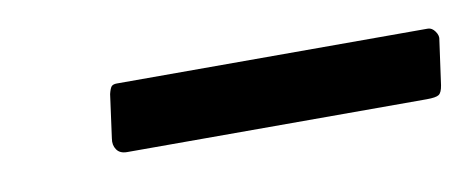

<svg xmlns="http://www.w3.org/2000/svg" viewBox="-26 -783 420 170"><g transform="rotate(-10 184.5 -697.5)"><path d="M369 -715.8 363.5 -676.1Q362.5 -669.7 359.9 -667.9Q357.3 -666.1 348.9 -666.1H79.5Q73 -666.1 70.2 -670.3Q67.3 -674.4 68.3 -680.3L73.6 -719.3Q74.8 -724.2 76.2 -725.9Q77.7 -727.5 81 -727.5H360.7Q364.4 -727.5 367.2 -723.5Q370 -719.5 369 -715.8Z"/></g></svg>

Font: Libre Franklin Thin
Style: Italic
Weight: 100
Italic angle: -8°
Designer: Pablo Impallari, Rodrigo Fuenzalida, Nhung Nguyen
Foundry: Impallari Type
Version: Version 3.000